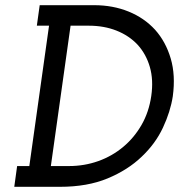

<svg xmlns="http://www.w3.org/2000/svg" viewBox="-20 -720 690 740"><path d="M46 -80 35 0H211Q317 0 395 -32.5Q473 -65 526 -116Q579 -166 608 -228Q637 -290 646 -349Q657 -430 638 -494.5Q619 -559 578 -605Q536 -651 475.5 -675.5Q415 -700 343 -700H133L122 -621H169L93 -80ZM252 -621H322Q381 -621 429 -602Q477 -583 510 -548Q543 -512 557.5 -462Q572 -412 563 -350Q554 -288 525.5 -238.5Q497 -189 455 -154Q412 -118 358.5 -99Q305 -80 246 -80H176Z"/></svg>

Font: Josefin Slab Thin
Style: Italic
Weight: 100
Italic angle: -12°
Designer: Santiago Orozco
Foundry: Typemade
Version: Version 2.000